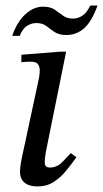

<svg xmlns="http://www.w3.org/2000/svg" viewBox="-20 -662 371 691"><path d="M115 9Q85 9 68.5 -4.5Q52 -18 52 -44Q52 -57 55.5 -77.5Q59 -98 69 -142L120 -380Q120 -380 121.5 -389Q123 -398 123 -411Q123 -421 117 -430.5Q111 -440 91 -440Q78 -440 67.5 -439Q57 -438 57 -438V-465L196 -476H218L146 -120Q146 -120 143.5 -104.5Q141 -89 141 -78Q141 -59 159 -59Q185 -59 204 -78.5Q223 -98 235 -111L255 -96Q238 -72 218 -47.5Q198 -23 173 -7Q148 9 115 9ZM51 -533H24Q41 -583 71 -610.5Q101 -638 135 -638Q161 -638 176.5 -627.5Q192 -617 206.5 -606Q221 -595 243 -595Q259 -595 275 -604.5Q291 -614 305 -642H331Q310 -584 282.5 -560Q255 -536 219 -536Q192 -536 176 -547Q160 -558 146.5 -568.5Q133 -579 110 -579Q94 -579 78 -569.5Q62 -560 51 -533Z"/></svg>

Font: STIX Two Text
Style: Italic
Weight: 400
Italic angle: -12°
Designer: Ross Mills, John Hudson & Paul Hanslow, Tiro Typeworks Ltd; with prior portions MicroPress Inc. and Coen Hoffman, Elsevi
Foundry: Tiro Typeworks Ltd
Version: Version 2.13 b171